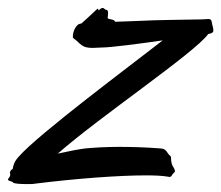

<svg xmlns="http://www.w3.org/2000/svg" viewBox="-140 -458 559 485"><path d="M299 -34C295 -40 292 -46 292 -60C292 -65 288 -64 284 -71C279 -78 277 -82 266 -83C228 -86 192 -87 161 -87C126 -87 96 -85 75 -83C59 -81 33 -76 6 -70C113 -164 351 -324 386 -372C397 -374 399 -377 399 -381C399 -388 396 -394 395 -402C394 -408 392 -410 386 -410C382 -410 377 -409 369 -409C334 -408 259 -408 206 -405L151 -403C148 -411 132 -408 132 -413C132 -414 133 -421 133 -425C133 -429 132 -433 129 -433C125 -433 123 -438 119 -438C118 -438 115 -437 113 -435C111 -433 110 -432 109 -432C108 -432 109 -436 107 -436C107 -436 105 -435 103 -433C93 -423 78 -410 66 -399L59 -397C52 -393 44 -380 44 -365C44 -360 47 -362 58 -351C69 -340 77 -337 95 -337C102 -337 109 -338 118 -338C138 -338 209 -347 271 -356C185 -289 -43 -119 -92 -63C-99 -55 -105 -49 -108 -31C-111 -30 -114 -27 -115 -22C-115 -20 -114 -19 -114 -18C-114 -12 -118 -8 -118 -8C-119 -6 -120 -6 -120 -5C-120 0 -110 -1 -107 3C-105 6 -88 7 -73 7C-64 7 -56 7 -52 6C52 -7 160 -15 228 -15C252 -15 271 -14 282 -12C285 -12 286 -11 288 -11C292 -11 293 -13 296 -18C299 -22 302 -23 302 -26C302 -28 301 -30 299 -34Z"/></svg>

Font: Oregano
Style: Italic
Weight: 400
Italic angle: -12°
Designer: Astigmatic (AOETI)
Foundry: Astigmatic (AOETI)
Version: Version 1.000